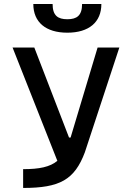

<svg xmlns="http://www.w3.org/2000/svg" viewBox="-20 -928 626 948"><path d="M94.2 0C275.4 0 348.1 -40.5 398.9 -175.8L569.3 -693.4H461.9L328.6 -249H320.8L149.4 -693.4H42L263.2 -133.8C226.6 -103.5 174.3 -92.8 94.2 -92.8ZM312.5 -766.6C418.9 -766.6 480.5 -818.4 480.5 -908.2H385.3C385.3 -850.6 358.9 -833 312.5 -833C266.1 -833 239.7 -850.6 239.7 -908.2H144.5C144.5 -818.4 206.1 -766.6 312.5 -766.6Z"/></svg>

Font: CaskaydiaCove Nerd Font
Style: Regular
Weight: 400
Designer: Aaron Bell
Foundry: Saja Typeworks
Version: Version 2111.1;Nerd Fonts 2.3.3